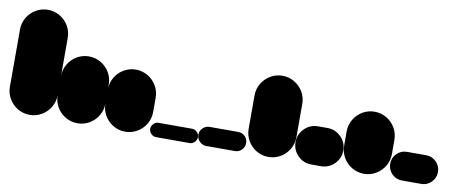

<svg xmlns="http://www.w3.org/2000/svg" viewBox="-48 -616 1895 792"><g transform="rotate(10 900.0 -220.0)"><path d="M0 -100H200V-340H0ZM100 -200Q73 -200 50 -186.5Q27 -173 13.5 -150Q0 -127 0 -100Q0 -73 13.5 -50Q27 -27 50 -13.5Q73 0 100 0Q127 0 150 -13.5Q173 -27 186.5 -50Q200 -73 200 -100Q200 -127 186.5 -150Q173 -173 150 -186.5Q127 -200 100 -200ZM100 -440Q73 -440 50 -426.5Q27 -413 13.5 -390Q0 -367 0 -340Q0 -313 13.5 -290Q27 -267 50 -253.5Q73 -240 100 -240Q127 -240 150 -253.5Q173 -267 186.5 -290Q200 -313 200 -340Q200 -367 186.5 -390Q173 -413 150 -426.5Q127 -440 100 -440Z M200 -100H400V-180H200ZM300 -200Q273 -200 250 -186.5Q227 -173 213.5 -150Q200 -127 200 -100Q200 -73 213.5 -50Q227 -27 250 -13.5Q273 0 300 0Q327 0 350 -13.5Q373 -27 386.5 -50Q400 -73 400 -100Q400 -127 386.5 -150Q373 -173 350 -186.5Q327 -200 300 -200ZM300 -280Q273 -280 250 -266.5Q227 -253 213.5 -230Q200 -207 200 -180Q200 -153 213.5 -130Q227 -107 250 -93.5Q273 -80 300 -80Q327 -80 350 -93.5Q373 -107 386.5 -130Q400 -153 400 -180Q400 -207 386.5 -230Q373 -253 350 -266.5Q327 -280 300 -280Z M400 -100H600V-160H400ZM500 -200Q473 -200 450 -186.5Q427 -173 413.5 -150Q400 -127 400 -100Q400 -73 413.5 -50Q427 -27 450 -13.5Q473 0 500 0Q527 0 550 -13.5Q573 -27 586.5 -50Q600 -73 600 -100Q600 -127 586.5 -150Q573 -173 550 -186.5Q527 -200 500 -200ZM500 -260Q473 -260 450 -246.5Q427 -233 413.5 -210Q400 -187 400 -160Q400 -133 413.5 -110Q427 -87 450 -73.5Q473 -60 500 -60Q527 -60 550 -73.5Q573 -87 586.5 -110Q600 -133 600 -160Q600 -187 586.5 -210Q573 -233 550 -246.5Q527 -260 500 -260Z M630 -60Q618 -60 609 -51Q600 -42 600 -30Q600 -18 609 -9Q618 0 630 0H770Q782 0 791 -9Q800 -18 800 -30Q800 -42 791 -51Q782 -60 770 -60Z M840 -80Q824 -80 812 -68.5Q800 -57 800 -40Q800 -24 812 -12Q824 0 840 0H960Q977 0 988.5 -12Q1000 -24 1000 -40Q1000 -57 988.5 -68.5Q977 -80 960 -80Z M1000 -100H1200V-240H1000ZM1100 -200Q1073 -200 1050 -186.5Q1027 -173 1013.5 -150Q1000 -127 1000 -100Q1000 -73 1013.5 -50Q1027 -27 1050 -13.5Q1073 0 1100 0Q1127 0 1150 -13.5Q1173 -27 1186.5 -50Q1200 -73 1200 -100Q1200 -127 1186.5 -150Q1173 -173 1150 -186.5Q1127 -200 1100 -200ZM1100 -340Q1073 -340 1050 -326.5Q1027 -313 1013.5 -290Q1000 -267 1000 -240Q1000 -213 1013.5 -190Q1027 -167 1050 -153.5Q1073 -140 1100 -140Q1127 -140 1150 -153.5Q1173 -167 1186.5 -190Q1200 -213 1200 -240Q1200 -267 1186.5 -290Q1173 -313 1150 -326.5Q1127 -340 1100 -340Z M1280 -160Q1247 -160 1223.5 -136.5Q1200 -113 1200 -80Q1200 -47 1223.5 -23.5Q1247 0 1280 0H1320Q1353 0 1376.5 -23.5Q1400 -47 1400 -80Q1400 -113 1376.5 -136.5Q1353 -160 1320 -160Z M1400 -100H1600V-160H1400ZM1500 -200Q1473 -200 1450 -186.5Q1427 -173 1413.5 -150Q1400 -127 1400 -100Q1400 -73 1413.5 -50Q1427 -27 1450 -13.5Q1473 0 1500 0Q1527 0 1550 -13.5Q1573 -27 1586.5 -50Q1600 -73 1600 -100Q1600 -127 1586.5 -150Q1573 -173 1550 -186.5Q1527 -200 1500 -200ZM1500 -260Q1473 -260 1450 -246.5Q1427 -233 1413.5 -210Q1400 -187 1400 -160Q1400 -133 1413.5 -110Q1427 -87 1450 -73.5Q1473 -60 1500 -60Q1527 -60 1550 -73.5Q1573 -87 1586.5 -110Q1600 -133 1600 -160Q1600 -187 1586.5 -210Q1573 -233 1550 -246.5Q1527 -260 1500 -260Z M1660 -120Q1635 -120 1617.5 -102.5Q1600 -85 1600 -60Q1600 -35 1617.5 -17.5Q1635 0 1660 0H1740Q1765 0 1782.5 -17.5Q1800 -35 1800 -60Q1800 -85 1782.5 -102.5Q1765 -120 1740 -120Z"/></g></svg>

Font: Wavefont ExtraBold
Style: Regular
Weight: 800
Monospace: yes
Version: Version 3.005;gftools[0.9.33]